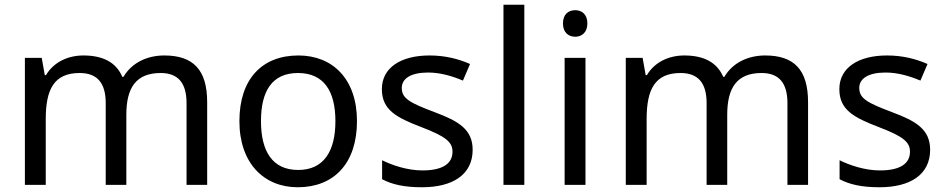

<svg xmlns="http://www.w3.org/2000/svg" viewBox="-20 -780 3989 810"><path d="M673 -546C603 -546 537 -517 501 -456H496C470 -517 414 -546 332 -546C268 -546 207 -519 174 -463H169L156 -536H85V0H173V-278C173 -403 208 -472 316 -472C391 -472 426 -429 426 -345V0H513V-296C513 -410 554 -472 658 -472C732 -472 767 -429 767 -345V0H854V-349C854 -487 794 -546 673 -546Z M1486 -269C1486 -446 1384 -546 1239 -546C1085 -546 990 -446 990 -269C990 -91 1094 10 1236 10C1389 10 1486 -91 1486 -269ZM1081 -269C1081 -396 1128 -472 1237 -472C1346 -472 1395 -396 1395 -269C1395 -142 1346 -63 1238 -63C1129 -63 1081 -142 1081 -269Z M1974 -148C1974 -234 1915 -269 1813 -307C1710 -346 1675 -364 1675 -409C1675 -449 1714 -474 1786 -474C1838 -474 1888 -459 1933 -440L1963 -510C1913 -532 1857 -546 1792 -546C1672 -546 1591 -495 1591 -404C1591 -316 1653 -284 1757 -244C1862 -204 1889 -180 1889 -140C1889 -92 1851 -61 1762 -61C1699 -61 1634 -83 1592 -104V-24C1633 -2 1685 10 1760 10C1891 10 1974 -44 1974 -148Z M2192 0V-760H2104V0Z M2407 -737C2378 -737 2355 -720 2355 -681C2355 -643 2378 -625 2407 -625C2434 -625 2458 -643 2458 -681C2458 -720 2434 -737 2407 -737ZM2450 -536H2362V0H2450Z M3208 -546C3138 -546 3072 -517 3036 -456H3031C3005 -517 2949 -546 2867 -546C2803 -546 2742 -519 2709 -463H2704L2691 -536H2620V0H2708V-278C2708 -403 2743 -472 2851 -472C2926 -472 2961 -429 2961 -345V0H3048V-296C3048 -410 3089 -472 3193 -472C3267 -472 3302 -429 3302 -345V0H3389V-349C3389 -487 3329 -546 3208 -546Z M3904 -148C3904 -234 3845 -269 3743 -307C3640 -346 3605 -364 3605 -409C3605 -449 3644 -474 3716 -474C3768 -474 3818 -459 3863 -440L3893 -510C3843 -532 3787 -546 3722 -546C3602 -546 3521 -495 3521 -404C3521 -316 3583 -284 3687 -244C3792 -204 3819 -180 3819 -140C3819 -92 3781 -61 3692 -61C3629 -61 3564 -83 3522 -104V-24C3563 -2 3615 10 3690 10C3821 10 3904 -44 3904 -148Z"/></svg>

Font: Noto Sans Bhaiksuki
Style: Regular
Weight: 400
Designer: Monotype Design Team
Foundry: Monotype Imaging Inc.
Version: Version 2.002